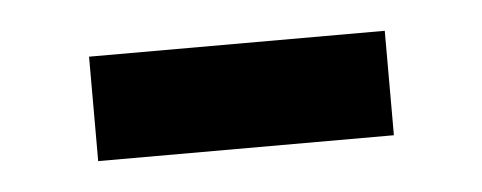

<svg xmlns="http://www.w3.org/2000/svg" viewBox="-25 -588 409 163"><g transform="rotate(-5 179.5 -506.5)"><path d="M54 -551H306V-462H54Z"/></g></svg>

Font: Reem Kufi SemiBold
Style: Regular
Weight: 600
Designer: Khaled Hosny
Version: Version 1.001